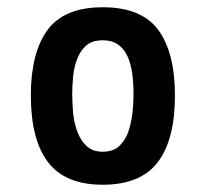

<svg xmlns="http://www.w3.org/2000/svg" viewBox="-20 -500 567 529"><path d="M263 9Q160 9 112.5 -53Q65 -115 65 -237Q65 -355 111 -417.5Q157 -480 263 -480Q370 -480 416 -417.5Q462 -355 462 -237Q462 -115 414.5 -53Q367 9 263 9ZM263 -82Q293 -82 310 -99Q327 -116 335 -141.5Q343 -167 345.5 -194.5Q348 -222 348 -242Q348 -263 345.5 -288Q343 -313 335 -336Q327 -359 309.5 -374Q292 -389 263 -389Q234 -389 217.5 -374.5Q201 -360 192.5 -337.5Q184 -315 181.5 -289.5Q179 -264 179 -241Q179 -221 181 -194Q183 -167 191.5 -141.5Q200 -116 217 -99Q234 -82 263 -82Z"/></svg>

Font: El Messiri SemiBold
Style: Regular
Weight: 600
Designer: Mohamed Gaber
Foundry: Kief Type Foundry
Version: Version 2.020; ttfautohint (v1.8.3)